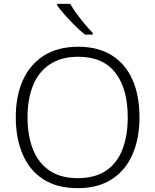

<svg xmlns="http://www.w3.org/2000/svg" viewBox="-20 -968 808 998"><path d="M705 -358Q705 -249 669 -166Q633 -83 561.5 -36.5Q490 10 384 10Q276 10 204.5 -36.5Q133 -83 97.5 -166.5Q62 -250 62 -359Q62 -468 98.5 -550Q135 -632 207.5 -678.5Q280 -725 387 -725Q490 -725 561 -680.5Q632 -636 668.5 -554Q705 -472 705 -358ZM123 -359Q123 -264 151 -192.5Q179 -121 237 -81.5Q295 -42 384 -42Q474 -42 531.5 -81Q589 -120 616.5 -191.5Q644 -263 644 -358Q644 -507 579.5 -590Q515 -673 387 -673Q298 -673 239 -633.5Q180 -594 151.5 -523.5Q123 -453 123 -359ZM345 -948Q357 -926 377.5 -898Q398 -870 420.5 -843Q443 -816 462 -797V-788H422Q397 -808 369 -835.5Q341 -863 316.5 -891Q292 -919 277 -940V-948Z"/></svg>

Font: Noto Sans Myanmar Light
Style: Regular
Weight: 300
Designer: Monotype Design Team
Foundry: Monotype Imaging Inc.
Version: Version 2.107; ttfautohint (v1.8.4.7-5d5b)